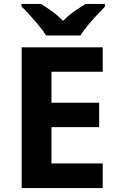

<svg xmlns="http://www.w3.org/2000/svg" viewBox="-20 -954 600 974"><path d="M501 0H90V-714H501V-590H241V-433H483V-309H241V-125H501ZM214 -774Q200 -797 177.5 -824Q155 -851 131.5 -877Q108 -903 89 -921V-934H188Q214 -918 244 -896.5Q274 -875 300 -848Q326 -875 357 -896.5Q388 -918 414 -934H513V-921Q495 -903 471 -877Q447 -851 424.5 -824Q402 -797 388 -774Z"/></svg>

Font: Noto Sans Adlam Unjoined
Style: Regular
Weight: 400
Designer: Mark Jamra, Neil Patel
Foundry: JamraPatel LLC
Version: Version 3.001